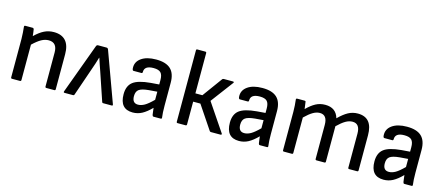

<svg xmlns="http://www.w3.org/2000/svg" viewBox="-49 -1195 3957 1719"><g transform="rotate(15 1930.0 -335.5)"><path d="M82 0Q72 0 72 -11V-366Q72 -393 69.5 -425Q67 -457 65 -476Q63 -489 75 -489H143Q152 -489 155 -479Q157 -470 159 -452.5Q161 -435 163 -417Q207 -460 248 -480.5Q289 -501 338 -501Q410 -501 447.5 -459.5Q485 -418 485 -335V-11Q485 0 475 0H401Q390 0 390 -11V-326Q390 -418 312 -418Q278 -418 244.5 -399.5Q211 -381 167 -339V-11Q167 0 156 0Z M570 0Q557 0 562 -13L732 -475Q737 -489 749 -489H828Q840 -489 845 -475L1014 -13Q1019 0 1006 0H927Q918 0 916 -9L828 -269Q818 -298 808 -326.5Q798 -355 789 -384H787Q779 -354 769 -325.5Q759 -297 749 -267L660 -9Q658 0 649 0Z M1203 12Q1083 12 1083 -126Q1083 -203 1129.5 -239.5Q1176 -276 1291 -286L1369 -292V-333Q1369 -381 1349.5 -401Q1330 -421 1283 -421Q1197 -421 1198 -361Q1198 -350 1188 -350H1115Q1105 -350 1103 -369Q1098 -429 1148 -465Q1198 -501 1286 -501Q1377 -501 1420.5 -460Q1464 -419 1464 -334V-122Q1464 -87 1465.5 -60Q1467 -33 1470 -12Q1472 0 1460 0H1395Q1388 0 1386 -4Q1384 -8 1382 -14Q1381 -21 1378.5 -39.5Q1376 -58 1374 -77Q1329 -31 1289 -9.5Q1249 12 1203 12ZM1177 -133Q1177 -68 1231 -68Q1260 -68 1291 -85.5Q1322 -103 1369 -150V-225L1292 -219Q1227 -213 1202 -194.5Q1177 -176 1177 -133Z M2023 -13Q2026 -8 2024 -4Q2022 0 2015 0H1927Q1918 0 1914 -6L1769 -222H1702V-11Q1702 0 1691 0H1617Q1607 0 1607 -11V-672Q1607 -683 1617 -683H1691Q1702 -683 1702 -672V-299H1767L1901 -483Q1906 -489 1915 -489H2000Q2006 -489 2008 -485Q2010 -481 2006 -477L1850 -269Z M2188 12Q2068 12 2068 -126Q2068 -203 2114.5 -239.5Q2161 -276 2276 -286L2354 -292V-333Q2354 -381 2334.5 -401Q2315 -421 2268 -421Q2182 -421 2183 -361Q2183 -350 2173 -350H2100Q2090 -350 2088 -369Q2083 -429 2133 -465Q2183 -501 2271 -501Q2362 -501 2405.5 -460Q2449 -419 2449 -334V-122Q2449 -87 2450.5 -60Q2452 -33 2455 -12Q2457 0 2445 0H2380Q2373 0 2371 -4Q2369 -8 2367 -14Q2366 -21 2363.5 -39.5Q2361 -58 2359 -77Q2314 -31 2274 -9.5Q2234 12 2188 12ZM2162 -133Q2162 -68 2216 -68Q2245 -68 2276 -85.5Q2307 -103 2354 -150V-225L2277 -219Q2212 -213 2187 -194.5Q2162 -176 2162 -133Z M2602 0Q2592 0 2592 -11V-366Q2592 -394 2590 -423.5Q2588 -453 2585 -477Q2583 -489 2596 -489H2663Q2673 -489 2674 -482Q2676 -467 2678.5 -450Q2681 -433 2683 -416Q2726 -459 2765.5 -480Q2805 -501 2853 -501Q2953 -501 2979 -410Q3025 -456 3066 -478.5Q3107 -501 3155 -501Q3292 -501 3292 -336V-11Q3292 0 3281 0H3207Q3197 0 3197 -11V-326Q3197 -418 3128 -418Q3096 -418 3063.5 -399Q3031 -380 2989 -339V-11Q2989 0 2979 0H2905Q2894 0 2894 -11V-326Q2894 -418 2825 -418Q2794 -418 2761.5 -399Q2729 -380 2687 -339V-11Q2687 0 2676 0Z M3528 12Q3408 12 3408 -126Q3408 -203 3454.5 -239.5Q3501 -276 3616 -286L3694 -292V-333Q3694 -381 3674.5 -401Q3655 -421 3608 -421Q3522 -421 3523 -361Q3523 -350 3513 -350H3440Q3430 -350 3428 -369Q3423 -429 3473 -465Q3523 -501 3611 -501Q3702 -501 3745.5 -460Q3789 -419 3789 -334V-122Q3789 -87 3790.5 -60Q3792 -33 3795 -12Q3797 0 3785 0H3720Q3713 0 3711 -4Q3709 -8 3707 -14Q3706 -21 3703.5 -39.5Q3701 -58 3699 -77Q3654 -31 3614 -9.5Q3574 12 3528 12ZM3502 -133Q3502 -68 3556 -68Q3585 -68 3616 -85.5Q3647 -103 3694 -150V-225L3617 -219Q3552 -213 3527 -194.5Q3502 -176 3502 -133Z"/></g></svg>

Font: Sofia Sans Medium
Style: Regular
Weight: 500
Designer: Botio Nikoltchev, Ani Petrova
Foundry: lettersoup
Version: Version 4.101; ttfautohint (v1.8.4.7-5d5b)